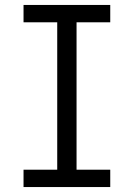

<svg xmlns="http://www.w3.org/2000/svg" viewBox="-20 -755 540 775"><path d="M75 0V-70H211V-665H75V-735H425V-665H289V-70H425V0Z"/></svg>

Font: HulyMono
Style: Regular
Weight: 400
Monospace: yes
Designer: Belleve Invis
Foundry: Belleve Invis
Version: Version 33.2.5; ttfautohint (v1.8.4)